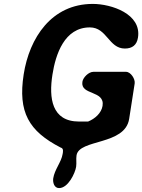

<svg xmlns="http://www.w3.org/2000/svg" viewBox="-20 -734 727 981"><path d="M252 177C249 197 256 227 282 227C328 227 364 151 369 118C372 97 368 80 371 60C384 -25 619 10 640 -127L668 -307C672 -330 648 -367 624 -367H457C433 -367 404 -338 401 -316C390 -246 517 -274 504 -193C498 -156 465 -127 430 -113H384C244 -113 229 -233 248 -353C264 -456 309 -594 439 -594C527 -594 535 -486 618 -486C656 -486 679 -504 685 -542C704 -663 549 -714 454 -714C243 -714 130 -540 101 -354C71 -161 127 -64 290 20C306 24 302 41 300 53C293 95 259 132 252 177Z"/></svg>

Font: Asimov Print
Style: Regular
Weight: 500
Designer: Google
Version: Version 2.000980: 2014